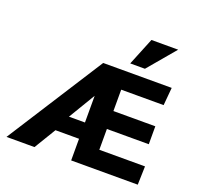

<svg xmlns="http://www.w3.org/2000/svg" viewBox="-160 -1153 1384 1331"><g transform="rotate(20 531.5 -487.5)"><path d="M21 0 475.6 -710.9H981L969.2 -579.6H656.2V-421.9H965.3V-289.6H656.2V-136.2H993.2L989.3 0H498V-159.7H324.2L227.5 0ZM379.9 -279.8H498V-476.6ZM652.8 -772 735.4 -975.1H932.6L761.2 -772Z"/></g></svg>

Font: Comme Black
Style: Regular
Weight: 900
Version: Version 1.000;gftools[0.9.27]